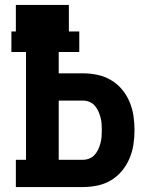

<svg xmlns="http://www.w3.org/2000/svg" viewBox="-20 -755 640 775"><path d="M44 0V-110H85V-545H26V-628H44V-735H258V-628H300V-545H217V-459H315Q344 -459 373 -453Q402 -447 427.5 -432Q453 -417 472 -394.5Q491 -372 502.5 -345Q514 -318 518.5 -288.5Q523 -259 523 -230Q523 -200 518.5 -171Q514 -142 502.5 -115Q491 -88 472 -65Q453 -42 427.5 -27Q402 -12 373 -6Q344 0 315 0ZM315 -110Q328 -110 340.5 -115Q353 -120 362 -130Q371 -140 376.5 -152Q382 -164 385.5 -177Q389 -190 390 -203Q391 -216 391 -230Q391 -243 390 -256Q389 -269 385.5 -282Q382 -295 376.5 -307Q371 -319 362 -329Q353 -339 340.5 -344Q328 -349 315 -349H217V-110Z"/></svg>

Font: Iosevka Slab XBdEx
Style: Regular
Weight: 800
Width: 7
Monospace: yes
Designer: Belleve Invis
Foundry: Belleve Invis
Version: Version 11.1.0; ttfautohint (v1.8.3)